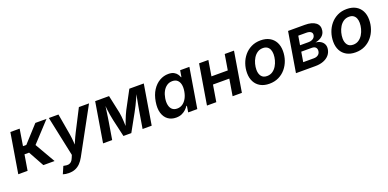

<svg xmlns="http://www.w3.org/2000/svg" viewBox="-6 -1400 4966 2457"><g transform="rotate(-20 2477.5 -171.5)"><path d="M21 0 110.8 -542.5H237.3L200.7 -317.4H246.1L451.2 -542.5H603L356.4 -275.9L515.6 0H362.8L245.6 -212.4H183.1L147.9 0Z M556.6 195.8 599.6 96.7 619.1 100.1Q646 106.4 668 102.8Q689.9 99.1 706.8 83.3Q723.6 67.4 734.9 38.1L750 1.5L634.8 -542.5H765.6L816.4 -249Q824.7 -197.3 827.9 -146Q831.1 -94.7 835.4 -41.5H802.2Q824.2 -94.7 845.9 -146.2Q867.7 -197.8 893.6 -249L1043.9 -542.5H1182.1L846.2 71.8Q822.8 114.7 793 145.3Q763.2 175.8 725.3 191.7Q687.5 207.5 639.2 207.5Q613.8 207.5 591.8 204.1Q569.8 200.7 556.6 195.8Z M1175.8 0 1265.6 -542.5H1454.6L1507.3 -297.9Q1512.7 -270.5 1515.6 -239.7Q1518.6 -209 1520.3 -177.2Q1522 -145.5 1522.7 -115.7Q1523.4 -85.9 1523.4 -61H1505.4Q1514.2 -86.4 1524.9 -116.5Q1535.6 -146.5 1547.9 -178Q1560.1 -209.5 1573.2 -240.2Q1586.4 -271 1600.1 -297.9L1731 -542.5H1927.7L1837.9 0H1713.9L1752.9 -235.8Q1757.3 -261.2 1763.2 -292.7Q1769 -324.2 1775.4 -358.6Q1781.7 -393.1 1788.1 -427Q1794.4 -460.9 1799.8 -490.7H1810.1Q1792 -444.3 1772.7 -400.6Q1753.4 -356.9 1733.2 -316.2Q1712.9 -275.4 1691.4 -236.3L1560.5 0H1453.1L1398.9 -236.3Q1390.6 -275.9 1383.5 -316.9Q1376.5 -357.9 1371.8 -401.4Q1367.2 -444.8 1364.3 -490.7H1376.5Q1371.6 -459.5 1366.7 -425.8Q1361.8 -392.1 1357.2 -358.6Q1352.5 -325.2 1347.9 -293.9Q1343.3 -262.7 1338.9 -235.8L1299.8 0Z M2169.4 10.3Q2105 10.3 2059.6 -23.2Q2014.2 -56.6 1995.4 -119.4Q1976.6 -182.1 1991.2 -270.5Q2005.9 -360.4 2046.1 -422.6Q2086.4 -484.9 2142.8 -517.3Q2199.2 -549.8 2262.7 -549.8Q2309.1 -549.8 2337.4 -534.4Q2365.7 -519 2380.9 -496.8Q2396 -474.6 2402.8 -454.1H2408.2L2422.9 -542.5H2548.8L2459 0H2335L2348.6 -85.4H2341.3Q2327.1 -64 2304.2 -42Q2281.2 -20 2248.3 -4.9Q2215.3 10.3 2169.4 10.3ZM2221.2 -94.2Q2263.2 -94.2 2295.7 -116.7Q2328.1 -139.2 2349.9 -178.7Q2371.6 -218.3 2380.4 -271Q2389.2 -324.2 2380.4 -363.3Q2371.6 -402.3 2346.2 -424.1Q2320.8 -445.8 2279.3 -445.8Q2236.8 -445.8 2204.1 -423.1Q2171.4 -400.4 2150.1 -361.1Q2128.9 -321.8 2120.6 -271Q2112.3 -219.7 2120.6 -179.7Q2128.9 -139.6 2154.1 -116.9Q2179.2 -94.2 2221.2 -94.2Z M3028.3 -331.5 3010.7 -226.6H2720.7L2738.3 -331.5ZM2807.1 -542.5 2717.8 0H2590.8L2680.7 -542.5ZM3156.2 -542.5 3066.4 0H2939.9L3029.8 -542.5Z M3439.9 11.2Q3369.1 11.2 3318.8 -16.8Q3268.6 -44.9 3241.7 -95.7Q3214.8 -146.5 3214.8 -214.4Q3214.8 -279.8 3235.6 -339.8Q3256.3 -399.9 3295.9 -447.3Q3335.4 -494.6 3391.6 -522.2Q3447.8 -549.8 3518.6 -549.8Q3589.4 -549.8 3639.6 -522Q3689.9 -494.1 3716.8 -443.4Q3743.7 -392.6 3743.7 -324.2Q3743.7 -258.3 3722.9 -198.2Q3702.1 -138.2 3662.6 -90.8Q3623 -43.5 3566.9 -16.1Q3510.7 11.2 3439.9 11.2ZM3444.3 -91.8Q3487.8 -91.8 3520.3 -114Q3552.7 -136.2 3574 -171.4Q3595.2 -206.5 3606 -247.6Q3616.7 -288.6 3616.7 -326.2Q3616.7 -361.8 3605.5 -388.9Q3594.2 -416 3571.5 -431.4Q3548.8 -446.8 3513.7 -446.8Q3470.7 -446.8 3438.2 -425Q3405.8 -403.3 3384.3 -367.9Q3362.8 -332.5 3352.3 -291.7Q3341.8 -251 3341.8 -212.4Q3341.8 -159.2 3366.9 -125.5Q3392.1 -91.8 3444.3 -91.8Z M3802.7 0 3892.6 -542.5H4120.6Q4217.8 -542.5 4267.3 -503.9Q4316.9 -465.3 4305.2 -396.5Q4297.9 -351.6 4262.7 -322.8Q4227.5 -293.9 4170.9 -283.7Q4212.4 -280.3 4241.5 -262Q4270.5 -243.7 4283.7 -214.6Q4296.9 -185.5 4290.5 -147.9Q4283.2 -102.5 4253.9 -69.3Q4224.6 -36.1 4177.2 -18.1Q4129.9 0 4066.4 0ZM3938 -100.6H4082.5Q4116.7 -100.6 4140.1 -116.7Q4163.6 -132.8 4168.9 -163.1Q4174.3 -195.8 4157.7 -215.6Q4141.1 -235.4 4105 -235.4H3960.4ZM3974.1 -317.9H4085.9Q4125 -317.9 4150.6 -334.2Q4176.3 -350.6 4181.2 -380.4Q4186 -409.2 4165.3 -425Q4144.5 -440.9 4104 -440.9H3994.6Z M4613.3 11.2Q4542.5 11.2 4492.2 -16.8Q4441.9 -44.9 4415 -95.7Q4388.2 -146.5 4388.2 -214.4Q4388.2 -279.8 4408.9 -339.8Q4429.7 -399.9 4469.2 -447.3Q4508.8 -494.6 4564.9 -522.2Q4621.1 -549.8 4691.9 -549.8Q4762.7 -549.8 4813 -522Q4863.3 -494.1 4890.1 -443.4Q4917 -392.6 4917 -324.2Q4917 -258.3 4896.2 -198.2Q4875.5 -138.2 4835.9 -90.8Q4796.4 -43.5 4740.2 -16.1Q4684.1 11.2 4613.3 11.2ZM4617.7 -91.8Q4661.1 -91.8 4693.6 -114Q4726.1 -136.2 4747.3 -171.4Q4768.6 -206.5 4779.3 -247.6Q4790 -288.6 4790 -326.2Q4790 -361.8 4778.8 -388.9Q4767.6 -416 4744.9 -431.4Q4722.2 -446.8 4687 -446.8Q4644 -446.8 4611.6 -425Q4579.1 -403.3 4557.6 -367.9Q4536.1 -332.5 4525.6 -291.7Q4515.1 -251 4515.1 -212.4Q4515.1 -159.2 4540.3 -125.5Q4565.4 -91.8 4617.7 -91.8Z"/></g></svg>

Font: Inter 16pt SemiBold
Style: Italic
Weight: 600
Italic angle: -9.3988°
Version: Version 4.001;git-66647c0bb